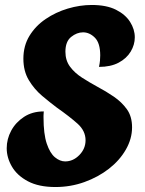

<svg xmlns="http://www.w3.org/2000/svg" viewBox="-20 -746 583 772"><path d="M203 6Q136 6 92.5 -17Q49 -40 28 -76Q7 -112 7 -150Q7 -187 25 -220.5Q43 -254 76.5 -276Q110 -298 156 -298Q155 -289 155 -281.5Q155 -274 155 -274Q155 -207 168 -168.5Q181 -130 201 -113.5Q221 -97 242 -97Q274 -97 299 -122.5Q324 -148 324 -182Q324 -220 291.5 -249Q259 -278 209 -313Q181 -334 149.5 -360.5Q118 -387 96 -423.5Q74 -460 74 -510Q74 -562 98.5 -602Q123 -642 163.5 -669.5Q204 -697 252.5 -711.5Q301 -726 349 -726Q408 -726 446 -707Q484 -688 503 -658Q522 -628 522 -596Q522 -566 505.5 -538.5Q489 -511 457 -494Q425 -477 378 -477Q381 -491 382 -502.5Q383 -514 383 -523Q383 -573 361.5 -594.5Q340 -616 314 -616Q289 -616 266 -597.5Q243 -579 243 -538Q243 -503 261.5 -478Q280 -453 309.5 -434Q339 -415 372 -397Q406 -379 437.5 -357.5Q469 -336 490 -307Q511 -278 511 -234Q511 -188 486 -144.5Q461 -101 418 -67.5Q375 -34 319.5 -14Q264 6 203 6Z"/></svg>

Font: Agbalumo
Style: Regular
Weight: 400
Designer: Raphael Alegbeleye
Foundry: Sorkin Type Co.
Version: Version 1.000; ttfautohint (v1.8.4)